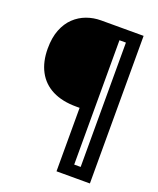

<svg xmlns="http://www.w3.org/2000/svg" viewBox="-147 -749 807 978"><g transform="rotate(20 256.5 -260.0)"><path d="M279 140V-204H261Q184 -204 131 -231Q78 -258 50.5 -309.5Q23 -361 23 -433Q23 -492 40 -535Q57 -578 86 -605.5Q115 -633 152 -646.5Q189 -660 230 -660H352V140ZM316 140V77H431V140ZM387 140V-660H460V140ZM310 -597V-660H440V-597Z"/></g></svg>

Font: Bricolage Grotesque 72pt SemiCondensed
Style: Regular
Weight: 400
Width: 4
Designer: Mathieu Triay
Foundry: Atelier Triay
Version: Version 1.001;gftools[0.9.33.dev8+g029e19f]